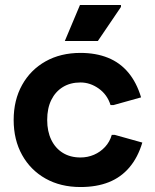

<svg xmlns="http://www.w3.org/2000/svg" viewBox="-20 -737 623 773"><path d="M304 16Q224 16 163.5 -18Q103 -52 69 -113Q35 -174 35 -254Q35 -334 69 -395Q103 -456 163.5 -490Q224 -524 304 -524Q366 -524 414.5 -504.5Q463 -485 496.5 -445Q530 -405 548 -345L437 -314H425Q412 -356 377.5 -380.5Q343 -405 304 -405Q263 -405 233 -386.5Q203 -368 186.5 -334.5Q170 -301 170 -254Q170 -208 186.5 -174Q203 -140 233 -121.5Q263 -103 304 -103Q333 -103 358.5 -114Q384 -125 403 -145.5Q422 -166 430 -194H442L553 -163Q535 -103 501 -63Q467 -23 418 -3.5Q369 16 304 16ZM241 -572 302 -717H467V-709L374 -572Z"/></svg>

Font: Fustat ExtraBold
Style: Regular
Weight: 800
Designer: Mohamed Gaber, Khaled Hosny, Laura Garcia Mut
Foundry: Kief Type Foundry, Alif Type Foundry, Hard Type Foundry
Version: Version 1.007